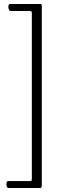

<svg xmlns="http://www.w3.org/2000/svg" viewBox="-20 -767 356 960"><path d="M22.9 172.9Q16.1 172.9 13.4 164.1Q10.7 155.3 12.9 146.7Q15.1 138.2 21 138.2H133.8Q139.2 138.2 139.2 126V-701.2Q139.2 -711.9 130.9 -711.9H34.2Q27.3 -711.9 23.9 -720.7Q20.5 -729.5 22.2 -738.3Q23.9 -747.1 30.8 -747.1H181.2Q189 -747.1 189 -737.8V162.1Q189 172.9 180.2 172.9Z"/></svg>

Font: Junicode SmCond Light
Style: Italic
Weight: 300
Width: 4
Italic angle: -11°
Designer: Peter S. Baker
Version: Version 2.206